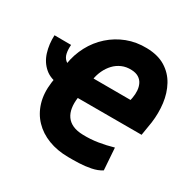

<svg xmlns="http://www.w3.org/2000/svg" viewBox="-162 -879 1047 1050"><g transform="rotate(30 362.0 -354.5)"><path d="M0.5 -528.8 105.5 -528.3Q103 -499.5 107.7 -476.3Q112.3 -453.1 128.2 -438.7Q144 -424.3 175.8 -421.9L165.5 -306.6Q102.5 -310.1 65.7 -341.6Q28.8 -373 13.4 -422.4Q-2 -471.7 0.5 -528.8ZM397.9 10.7Q329.1 10.3 272.9 -11.2Q216.8 -32.7 178.5 -72.8Q140.1 -112.8 123.3 -169.2Q106.4 -225.6 115.7 -296.4L135.3 -425.3Q145 -488.8 174.1 -543.2Q203.1 -597.7 248.3 -637.9Q293.5 -678.2 350.6 -700Q407.7 -721.7 473.6 -720.2Q544.9 -718.8 592.3 -689.5Q639.6 -660.2 666 -611.8Q692.4 -563.5 700 -503.9Q707.5 -444.3 699.2 -382.3L685.1 -295.4H241.2L264.6 -430.7L537.6 -430.2L541 -446.8Q545.4 -470.7 543.7 -493.2Q542 -515.6 533 -533.9Q523.9 -552.2 506.1 -563.2Q488.3 -574.2 460.9 -575.2Q427.7 -576.7 400.6 -564.9Q373.5 -553.2 353.5 -532Q333.5 -510.7 320.6 -483.4Q307.6 -456.1 302.7 -425.3L282.2 -295.9Q277.3 -260.3 282 -231.2Q286.6 -202.1 301.5 -180.9Q316.4 -159.7 342.5 -147.9Q368.7 -136.2 406.7 -135.3Q454.6 -133.8 501.5 -141.4Q548.3 -148.9 593.8 -162.1L603.5 -23.4Q576.7 -6.3 540 1Q503.4 8.3 465.8 9.8Q428.2 11.2 397.9 10.7Z"/></g></svg>

Font: Roboto Black
Style: Italic
Weight: 900
Italic angle: -12°
Designer: Christian Robertson
Foundry: Google
Version: Version 3.0; 2020